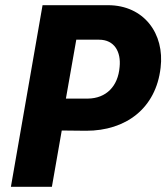

<svg xmlns="http://www.w3.org/2000/svg" viewBox="-20 -720 641 740"><path d="M22 0H180L218 -217L312 -216C465 -216 581 -302 599 -459C615 -590 535 -700 396 -700H144ZM234 -340 274 -567H362C421 -567 447 -520 441 -462C435 -387 389 -341 319 -340Z"/></svg>

Font: Fixel Text 20240404
Style: Bold Italic
Weight: 700
Width: 4
Italic angle: -10°
Designer: AlfaBravo + MacPaw
Foundry: Kyrylo Tkachov, Marchela Mozhyna, Serhii Makarenko, Maria Weinstein, Zakhar Kryvoshyya
Version: Version 1.211;Glyphs 3.2 (3225)